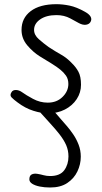

<svg xmlns="http://www.w3.org/2000/svg" viewBox="-20 -520 478 896"><path d="M203 9Q174 9 135.8 -3Q97.5 -15 62 -42Q43.5 -55.5 34 -65.5Q24.5 -75.5 33.5 -89.5Q39 -100 54 -100Q69 -100 84 -89Q101 -76.5 133.8 -58.8Q166.5 -41 203 -41Q245 -41 272 -67.8Q299 -94.5 299 -128Q299 -151.5 287.8 -167.2Q276.5 -183 262 -194.5Q246.5 -207.5 221 -223.2Q195.5 -239 165 -257.5Q134.5 -276.5 107.5 -308.2Q80.5 -340 80.5 -380.5Q80.5 -435.5 123.2 -468Q166 -500.5 243.5 -500.5Q272 -500.5 304.8 -493.8Q337.5 -487 376.5 -465Q396.5 -454 403 -441.8Q409.5 -429.5 402 -417Q395.5 -406.5 381 -404.5Q366.5 -402.5 348.5 -412Q336 -419 307.8 -434.2Q279.5 -449.5 243.5 -449.5Q196.5 -449.5 167.8 -429.8Q139 -410 139 -380.5Q139 -356.5 161.5 -336.8Q184 -317 207 -300.5Q237.5 -280.5 264.8 -265.2Q292 -250 315 -225.5Q334 -207.5 346 -185.2Q358 -163 358 -124.5Q358 -88 338 -57.5Q318 -27 283 -9Q248 9 203 9ZM214 355Q187.5 355 165.5 350.5Q143.5 346 130.2 337.5Q117 329 117 317Q117 299.5 128 294Q139 288.5 156 291.5Q170.5 294 184.2 297.8Q198 301.5 214 301.5Q260 301.5 279.8 274.5Q299.5 247.5 299.5 210Q299.5 182 288.8 157.2Q278 132.5 256 104.5Q240 84 213 54.5Q186 25 165.5 2Q155.5 -9.5 162.2 -24.2Q169 -39 183.5 -39Q190.5 -39 196.2 -39.2Q202 -39.5 210 -28.5Q218 -18 233 0Q248 18 264.2 36.2Q280.5 54.5 291.5 67.5Q306 84 321.2 106.2Q336.5 128.5 346.8 155Q357 181.5 357 211Q357 247 341.2 280Q325.5 313 294 334Q262.5 355 214 355Z"/></svg>

Font: Edu AU VIC WA NT Pre
Style: Regular
Weight: 400
Designer: Tina and Corey Anderson, Eben Sorkin, Mirko Velimirovic
Foundry: Google for Education
Version: Version 1.001